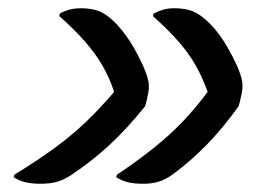

<svg xmlns="http://www.w3.org/2000/svg" viewBox="-20 -532 640 466"><path d="M351 -493 353 -499Q364 -505 376 -508.5Q388 -512 403 -512Q423 -512 439.5 -507.5Q456 -503 472 -490Q492 -475 512.5 -447.5Q533 -420 555 -373Q566 -348 568 -332.5Q570 -317 565 -298Q564 -292 562.5 -286Q561 -280 559 -274Q521 -221 482.5 -181.5Q444 -142 401 -110Q382 -96 365 -91Q348 -86 327 -86Q307 -86 291.5 -89.5Q276 -93 262 -102L264 -108Q316 -143 354.5 -174Q393 -205 424 -237.5Q455 -270 484 -309Q471 -345 454.5 -374Q438 -403 413 -431.5Q388 -460 351 -493ZM124 -493 125 -499Q148 -512 176 -512Q196 -512 212.5 -507.5Q229 -503 245 -490Q264 -475 284.5 -447.5Q305 -420 327 -373Q338 -348 340.5 -332.5Q343 -317 338 -298Q337 -292 335.5 -286Q334 -280 332 -274Q288 -219 244.5 -179Q201 -139 151 -106Q132 -94 115.5 -90Q99 -86 78 -86Q58 -86 42.5 -89.5Q27 -93 13 -102L15 -108Q72 -143 113.5 -173.5Q155 -204 189 -236.5Q223 -269 257 -309Q245 -345 228 -374Q211 -403 186 -431.5Q161 -460 124 -493Z"/></svg>

Font: Recursive Mn Csl St Med
Style: Italic
Weight: 500
Italic angle: -15°
Monospace: yes
Version: Version 1.079;hotconv 1.0.112;makeotfexe 2.5.65598; ttfautoh